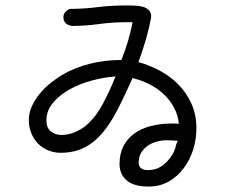

<svg xmlns="http://www.w3.org/2000/svg" viewBox="-20 -520 845 705"><path d="M244.1 -424.8Q212.9 -429.7 212.9 -457Q212.9 -476.6 236.3 -487.3Q286.1 -487.3 337.4 -493.7Q388.7 -500 440.4 -500Q455.1 -500 472.2 -499.5Q489.3 -499 502.9 -495.6Q516.6 -492.2 525.9 -483.4Q535.2 -474.6 535.2 -458Q529.3 -423.8 517.6 -381.8Q505.9 -339.8 488.3 -292Q527.3 -281.2 565.4 -261.2Q603.5 -241.2 633.8 -210.9Q664.1 -180.7 682.6 -140.1Q701.2 -99.6 701.2 -48.8Q701.2 -7.8 689 30.3Q676.8 68.4 653.8 98.6Q630.9 128.9 598.6 147Q566.4 165 526.4 165Q470.7 165 444.8 142.1Q418.9 119.1 418.9 82Q418.9 44.9 433.1 17.1Q447.3 -10.7 472.7 -29.3Q498 -47.9 533.2 -57.1Q568.4 -66.4 610.4 -66.4Q617.2 -66.4 623.5 -66.4Q629.9 -66.4 636.7 -65.4Q633.8 -97.7 618.7 -125.5Q603.5 -153.3 580.6 -174.8Q557.6 -196.3 528.3 -210.9Q499 -225.6 466.8 -233.4Q438.5 -169.9 412.6 -119.1Q386.7 -68.4 356.9 -32.7Q327.1 2.9 289.6 22Q252 41 202.1 41Q178.7 41 157.2 32.2Q135.7 23.4 120.1 7.8Q104.5 -7.8 95.2 -30.3Q85.9 -52.7 85.9 -79.1Q85.9 -106.4 97.7 -131.3Q109.4 -156.2 127 -177.2Q144.5 -198.2 165.5 -214.8Q186.5 -231.4 205.1 -243.2Q254.9 -272.5 310.5 -286.1Q366.2 -299.8 425.8 -299.8Q440.4 -335.9 450.7 -371.6Q460.9 -407.2 466.8 -438.5H446.3Q392.6 -438.5 342.8 -431.6Q293 -424.8 244.1 -424.8ZM314.5 -77.1Q335.9 -98.6 358.9 -141.1Q381.8 -183.6 404.3 -239.3Q361.3 -236.3 316.4 -224.1Q271.5 -211.9 234.9 -191.4Q198.2 -170.9 174.3 -142.1Q150.4 -113.3 150.4 -78.1Q150.4 -50.8 166.5 -37.6Q182.6 -24.4 207 -24.4Q233.4 -24.4 262.7 -38.1Q292 -51.8 314.5 -77.1ZM619.1 36.1 625 19.5Q626 9.8 632.8 -2.9Q622.1 -3.9 612.3 -4.4Q602.5 -4.9 591.8 -4.9Q572.3 -4.9 553.7 0.5Q535.2 5.9 521 16.1Q506.8 26.4 498 41.5Q489.3 56.6 489.3 77.1Q489.3 104.5 523.4 104.5Q556.6 104.5 581.1 84.5Q605.5 64.5 619.1 36.1Z"/></svg>

Font: Hi Melody
Style: Regular
Weight: 400
Designer: YoonDesign Inc.
Foundry: YoonDesign Inc.
Version: Version 3.00